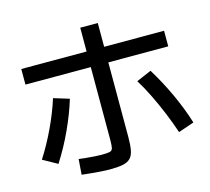

<svg xmlns="http://www.w3.org/2000/svg" viewBox="-118 -954 1235 1130"><g transform="rotate(-15 500.0 -389.5)"><path d="M415 36Q394 36 364.5 34Q335 32 304 29Q273 26 247 23L254 -71Q276 -68 301.5 -65.5Q327 -63 351 -61.5Q375 -60 393 -60Q426 -60 441 -63.5Q456 -67 459.5 -82.5Q463 -98 463 -132V-815H570V-120Q570 -71 564 -40Q558 -9 541.5 7.5Q525 24 494.5 30Q464 36 415 36ZM44 -123Q94 -201 135 -288.5Q176 -376 201 -456L296 -427Q271 -344 229 -252Q187 -160 132 -74ZM866 -71Q846 -131 820.5 -193Q795 -255 766 -314.5Q737 -374 706 -424L797 -463Q847 -382 890.5 -288.5Q934 -195 962 -104ZM65 -575V-670H935V-575Z"/></g></svg>

Font: M PLUS 2 Thin Medium
Style: Regular
Weight: 500
Version: Version 1.001